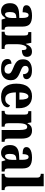

<svg xmlns="http://www.w3.org/2000/svg" viewBox="1310 -2110 810 3469"><g transform="rotate(90 1714.5 -375.0)"><path d="M175 10Q118 10 77.5 -30Q37 -70 37 -153Q37 -235 85.5 -274Q134 -313 232 -316L304 -319V-374Q304 -430 292 -458.5Q280 -487 252 -487Q226 -487 213.5 -459Q201 -431 201 -379Q136 -379 105 -395Q74 -411 74 -447Q74 -482 100 -505Q126 -528 169.5 -538.5Q213 -549 265 -549Q363 -549 411.5 -511Q460 -473 460 -379V-125Q460 -84 471.5 -69Q483 -54 513 -54H516V0H333L313 -67H304Q284 -40 267 -23Q250 -6 228.5 2Q207 10 175 10ZM237 -62Q268 -62 286.5 -97.5Q305 -133 305 -191V-266L273 -263Q230 -259 213.5 -231Q197 -203 197 -149Q197 -108 206.5 -85Q216 -62 237 -62Z M553 0V-54H557Q587 -54 604 -66.5Q621 -79 621 -126V-414Q621 -458 606.5 -470Q592 -482 563 -482H559V-536H753L771 -438H775Q797 -493 828.5 -520.5Q860 -548 912 -548Q962 -548 984.5 -522.5Q1007 -497 1007 -457Q1007 -409 974 -387.5Q941 -366 885 -366Q885 -407 877.5 -428.5Q870 -450 845 -450Q823 -450 808 -423.5Q793 -397 785.5 -357.5Q778 -318 778 -276V-121Q778 -77 793.5 -65.5Q809 -54 834 -54H864V0Z M1229 10Q1125 10 1085 -22Q1045 -54 1045 -104Q1045 -145 1070.5 -161.5Q1096 -178 1131 -178Q1131 -114 1158.5 -83Q1186 -52 1232 -52Q1275 -52 1293 -71.5Q1311 -91 1311 -120Q1311 -151 1286 -170Q1261 -189 1207 -210Q1154 -230 1119.5 -252.5Q1085 -275 1068 -307Q1051 -339 1051 -387Q1051 -469 1105.5 -508.5Q1160 -548 1249 -548Q1335 -548 1372.5 -518.5Q1410 -489 1410 -453Q1410 -386 1320 -386Q1320 -436 1296 -462Q1272 -488 1236 -488Q1206 -488 1188 -472.5Q1170 -457 1170 -429Q1170 -397 1192 -378.5Q1214 -360 1275 -337Q1322 -319 1357 -297.5Q1392 -276 1410.5 -244.5Q1429 -213 1429 -164Q1429 -85 1378.5 -37.5Q1328 10 1229 10Z M1729 10Q1609 10 1550 -62Q1491 -134 1491 -265Q1491 -406 1550.5 -477.5Q1610 -549 1719 -549Q1819 -549 1877 -487.5Q1935 -426 1935 -308V-257H1649Q1650 -157 1680 -111Q1710 -65 1768 -65Q1813 -65 1840.5 -90Q1868 -115 1883 -152Q1897 -147 1907.5 -135.5Q1918 -124 1918 -107Q1918 -80 1899 -53Q1880 -26 1838.5 -8Q1797 10 1729 10ZM1780 -321Q1781 -398 1767 -441Q1753 -484 1723 -484Q1691 -484 1671 -442Q1651 -400 1651 -321Z M1983 0V-54H1988Q2017 -54 2033.5 -66Q2050 -78 2050 -123V-417Q2050 -459 2035 -470.5Q2020 -482 1991 -482H1987V-536H2191L2203 -466H2207Q2225 -504 2255 -526.5Q2285 -549 2341 -549Q2411 -549 2447.5 -503.5Q2484 -458 2484 -356V-125Q2484 -79 2496 -66.5Q2508 -54 2538 -54H2542V0H2328V-327Q2328 -391 2316.5 -426.5Q2305 -462 2273 -462Q2247 -462 2232.5 -440.5Q2218 -419 2212 -383.5Q2206 -348 2206 -308V-120Q2206 -77 2220.5 -65.5Q2235 -54 2264 -54H2268V0Z M2738 10Q2681 10 2640.5 -30Q2600 -70 2600 -153Q2600 -235 2648.5 -274Q2697 -313 2795 -316L2867 -319V-374Q2867 -430 2855 -458.5Q2843 -487 2815 -487Q2789 -487 2776.5 -459Q2764 -431 2764 -379Q2699 -379 2668 -395Q2637 -411 2637 -447Q2637 -482 2663 -505Q2689 -528 2732.5 -538.5Q2776 -549 2828 -549Q2926 -549 2974.5 -511Q3023 -473 3023 -379V-125Q3023 -84 3034.5 -69Q3046 -54 3076 -54H3079V0H2896L2876 -67H2867Q2847 -40 2830 -23Q2813 -6 2791.5 2Q2770 10 2738 10ZM2800 -62Q2831 -62 2849.5 -97.5Q2868 -133 2868 -191V-266L2836 -263Q2793 -259 2776.5 -231Q2760 -203 2760 -149Q2760 -108 2769.5 -85Q2779 -62 2800 -62Z M3120 0V-54H3131Q3156 -54 3172 -68.5Q3188 -83 3188 -126V-646Q3188 -672 3177.5 -685Q3167 -698 3153 -702Q3139 -706 3131 -706H3120V-760H3345V-126Q3345 -83 3361.5 -68.5Q3378 -54 3403 -54H3413V0Z"/></g></svg>

Font: Noto Serif Lao Condensed ExtraBold
Style: Regular
Weight: 800
Width: 3
Designer: Monotype Design Team
Foundry: Monotype Imaging Inc.
Version: Version 2.003; ttfautohint (v1.8.4.7-5d5b)